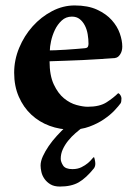

<svg xmlns="http://www.w3.org/2000/svg" viewBox="-20 -467 499 705"><path d="M244 -406Q222 -406 206.5 -391.5Q191 -377 181.5 -357Q172 -337 167.5 -316Q163 -295 163 -282Q166 -282 183.5 -282.5Q201 -283 222 -284.5Q243 -286 263 -287.5Q283 -289 292 -290Q301 -291 303 -296Q305 -301 305 -306Q305 -323 302 -341Q299 -359 291.5 -373.5Q284 -388 272.5 -397Q261 -406 244 -406ZM254 -447Q303 -447 336.5 -431.5Q370 -416 390.5 -393Q411 -370 420 -344Q429 -318 429 -296Q429 -279 421 -267Q413 -255 402 -254Q377 -252 346.5 -250Q316 -248 284.5 -246.5Q253 -245 221.5 -244Q190 -243 162 -242Q162 -190 177.5 -157Q193 -124 215 -106Q237 -88 261 -81.5Q285 -75 302 -75Q346 -75 371.5 -91.5Q397 -108 414 -125Q419 -123 422.5 -117Q426 -111 426 -106Q426 -93 423 -88Q416 -78 400.5 -61.5Q385 -45 361.5 -29Q338 -13 308 -2Q278 9 242 9Q200 9 162 -5Q124 -19 95 -46Q66 -73 49 -112Q32 -151 32 -200Q32 -247 50.5 -291.5Q69 -336 100 -370.5Q131 -405 171 -426Q211 -447 254 -447ZM287 -2Q272 9 257 22Q242 35 230 50Q218 65 210.5 81.5Q203 98 203 116Q203 127 211.5 140.5Q220 154 246 154Q265 154 279 147Q293 140 302.5 132Q312 124 317.5 117Q323 110 325 110Q326 110 328 119Q330 128 330 134Q330 144 325 151Q296 187 269 202.5Q242 218 200 218Q179 218 165.5 210Q152 202 143.5 190Q135 178 132 164.5Q129 151 129 141Q129 125 137.5 106.5Q146 88 159 69Q172 50 189 31.5Q206 13 222 -2Z"/></svg>

Font: Vermiglione
Style: Bold
Weight: 700
Version: Version 1.000